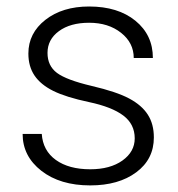

<svg xmlns="http://www.w3.org/2000/svg" viewBox="-20 -558 546 588"><path d="M49.3 -147.9H107.9Q111.3 -96.7 151.1 -68.1Q190.9 -39.6 256.3 -39.6Q317.4 -39.6 355 -66.4Q392.6 -93.3 392.6 -134.3Q392.6 -177.7 357.7 -204.1Q322.8 -230.5 252.4 -245.4Q182.1 -260.3 143.3 -279.5Q104.5 -298.8 85.7 -326.7Q66.9 -354.5 66.9 -394Q66.9 -456.5 119.1 -497.3Q171.4 -538.1 252.9 -538.1Q341.3 -538.1 394.8 -494.4Q448.2 -450.7 448.2 -380.4H389.6Q389.6 -426.8 350.8 -457.5Q312 -488.3 252.9 -488.3Q195.3 -488.3 160.4 -462.6Q125.5 -437 125.5 -396Q125.5 -356.4 154.5 -334.7Q183.6 -313 260.5 -294.9Q337.4 -276.9 375.7 -256.3Q414.1 -235.8 432.6 -207Q451.2 -178.2 451.2 -137.2Q451.2 -70.3 397.2 -30.3Q343.3 9.8 256.3 9.8Q164.1 9.8 106.7 -34.9Q49.3 -79.6 49.3 -147.9Z"/></svg>

Font: Roboto Light
Style: Regular
Weight: 300
Designer: Google
Version: Version 2.137; 2017